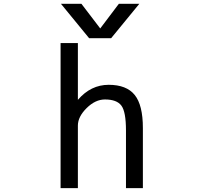

<svg xmlns="http://www.w3.org/2000/svg" viewBox="-20 -976 1040 998"><path d="M722.7 2H634.8V-297.9Q634.8 -395.5 610.8 -427.2Q586.9 -459 525.4 -459Q475.6 -459 430.2 -414.1Q384.8 -369.1 384.8 -323.2V2H294.9V-752H384.8V-457Q452.1 -535.2 544.9 -535.2Q637.7 -535.2 680.2 -482.4Q722.7 -429.7 722.7 -310.5ZM501 -828.1 597.7 -956.1H704.1L557.6 -777.3H443.4L296.9 -956.1H403.3Z"/></svg>

Font: GenEi Gothic M Regular
Style: Regular
Weight: 400
Designer: o_tamon (Modified); [Source Han Sans]
Ryoko NISHIZUKA  (kana & ideographs); Paul D. Hunt (Latin, Greek & Cyrillic); Wenl
Version: Version 1.1a;Original Version 1.004